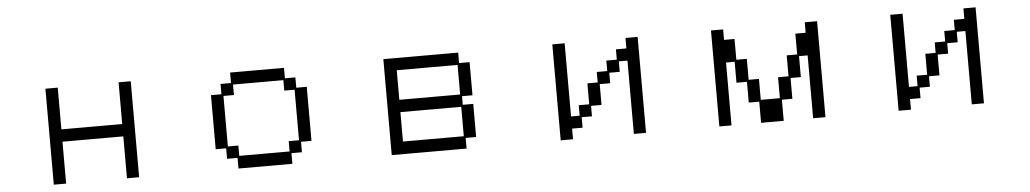

<svg xmlns="http://www.w3.org/2000/svg" viewBox="-35 -822 6070 1132"><g transform="rotate(-5 3000.0 -256.0)"><path d="M247 -540H320V-293H680V-540H752V28H680V-220H320V28H247Z M1216 -417H1278V-478H1340V-540H1659V-478H1721V-417H1783V-97H1721V-35H1659V28H1340V-35H1278V-97H1216ZM1351 -107V-46H1649V-107H1710V-406H1649V-468H1351V-406H1289V-107Z M2247 -540H2690V-478H2752V-282H2690V-231H2752V-35H2690V28H2247ZM2680 -293V-468H2320V-293ZM2680 -46V-220H2320V-46Z M3247 -540H3320V-107H3371V-169H3433V-293H3494V-355H3556V-417H3618V-478H3680V-540H3752V28H3680V-406H3629V-344H3567V-282H3505V-159H3443V-97H3382V-35H3320V28H3247Z M4186 -540H4258V-478H4320V-355H4382V-231H4443V-107H4556V-231H4618V-355H4680V-478H4741V-540H4814V28H4741V-344H4690V-220H4629V-97H4567V28H4433V-97H4371V-220H4309V-344H4258V28H4186Z M5247 -540H5320V-107H5371V-169H5433V-293H5494V-355H5556V-417H5618V-478H5680V-540H5752V28H5680V-406H5629V-344H5567V-282H5505V-159H5443V-97H5382V-35H5320V28H5247Z"/></g></svg>

Font: DotGothic16
Style: Regular
Weight: 400
Designer: Fontworks Inc.
Foundry: Fontworks Inc.
Version: Version 1.100